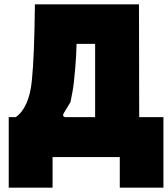

<svg xmlns="http://www.w3.org/2000/svg" viewBox="-20 -720 769 880"><path d="M20 140H221V0H529V140H729V-183H618L617 -700H140C138 -540 134 -427 126 -351C118 -266 91 -210 52 -183H20ZM282 -183C270 -183 266 -191 272 -201L303 -252C309 -282 316 -315 319 -347C322 -380 329 -437 331 -519H416V-183Z"/></svg>

Font: Finlandica Black
Style: Regular
Weight: 900
Designer: Niklas Ekholm, Juho Hiilivirta, Jaakko Suomalainen
Foundry: Helsinki Type Studio
Version: Version 2.000;Glyphs 3.2 (3202)